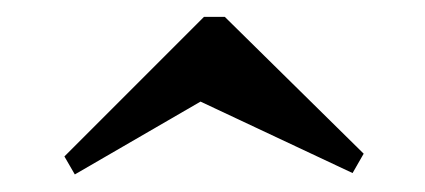

<svg xmlns="http://www.w3.org/2000/svg" viewBox="-20 -447 494 223"><path d="M66.9 -244.4 54.8 -265.3 216.9 -427.4H241.1L402.4 -268.5L389.5 -246L212.9 -329Z"/></svg>

Font: Playfair 5pt SemiExpanded Light SemiBold
Style: Regular
Weight: 600
Version: Version 2.001;gftools[0.9.30]